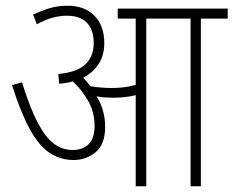

<svg xmlns="http://www.w3.org/2000/svg" viewBox="-20 -652 817 672"><path d="M348 -208Q348 -147 315 -119.5Q282 -92 238 -92Q191 -92 153.5 -117Q116 -142 84.5 -199.5Q53 -257 22 -354L57 -364Q95 -241 135.5 -184Q176 -127 234 -127Q269 -127 290 -147Q311 -167 311 -212Q311 -259 289 -298Q267 -337 235 -367Q213 -361 187 -359L184 -393Q249 -399 278.5 -426.5Q308 -454 308 -501Q308 -547 284.5 -572Q261 -597 215 -597Q188 -597 162 -589.5Q136 -582 109 -567L96 -601Q126 -615 154.5 -623.5Q183 -632 217 -632Q276 -632 310.5 -597Q345 -562 345 -501Q345 -459 325.5 -428.5Q306 -398 271 -380Q285 -366 297 -350Q316 -347 335 -345.5Q354 -344 371 -344Q393 -344 413.5 -346.5Q434 -349 455 -355V-587H392V-622H777V-587H683V0H647V-587H492V0H455V-319Q436 -314 416 -312Q396 -310 377 -310Q362 -310 346.5 -311Q331 -312 318 -315Q348 -267 348 -208Z"/></svg>

Font: Noto Sans Condensed ExtraLight
Style: Italic
Weight: 200
Width: 3
Italic angle: -12°
Designer: Monotype Design Team
Foundry: Monotype Imaging Inc.
Version: Version 2.013; ttfautohint (v1.8.4.7-5d5b)